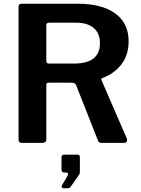

<svg xmlns="http://www.w3.org/2000/svg" viewBox="-20 -762 753 1024"><path d="M658 -15C658 -19 657.3 -22 656 -24L522 -333C519.3 -339.7 520.7 -344 526 -346C566 -360 599.3 -383.7 626 -417C652.7 -450.3 666 -492 666 -542C666 -606 642.3 -655.3 595 -690C547.7 -724.7 481 -742 395 -742H94C84 -742 79 -736.3 79 -725V-18C79 -12 80.3 -7.5 83 -4.5C85.7 -1.5 90.7 0 98 0H204C212 0 217.8 -1.7 221.5 -5C225.2 -8.3 227 -13.7 227 -21V-310C227 -317.3 231 -321 239 -321H359C367 -321 373 -320 377 -318C381 -316 384 -312.7 386 -308L501 -16C503 -10 505.5 -5.8 508.5 -3.5C511.5 -1.2 515.7 0 521 0H643C647.7 0 651.3 -1.5 654 -4.5C656.7 -7.5 658 -11 658 -15ZM513 -531C513 -459 466.7 -423 374 -423H240C235.3 -423 232 -424.2 230 -426.5C228 -428.8 227 -432.7 227 -438V-627C227 -632.3 228.3 -636 231 -638C233.7 -640 238.3 -641 245 -641H386C426 -641 457.2 -631.7 479.5 -613C501.8 -594.3 513 -567 513 -531ZM310 236.5C312 240.2 314.7 242 318 242H334C341.3 242 346.7 241.3 350 240C353.3 238.7 356.3 235.7 359 231L403 168C403 166.7 403.5 165.2 404.5 163.5C405.5 161.8 406 160 406 158V76C406 67.3 401.7 63 393 63H321C312.3 63 308 68 308 78V141C308 147 309.2 151.3 311.5 154C313.8 156.7 318 158 324 158H333C335.7 158 338 158.8 340 160.5C342 162.2 343 164.3 343 167C343 171 341.7 174.7 339 178L310 227C308 229.7 308 232.8 310 236.5Z"/></svg>

Font: Libre Franklin SemiBold
Style: Regular
Weight: 600
Designer: Pablo Impallari, Rodrigo Fuenzalida
Foundry: Impallari Type
Version: Version 1.002; ttfautohint (v1.5)